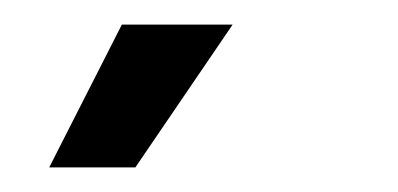

<svg xmlns="http://www.w3.org/2000/svg" viewBox="-20 -713 323 156"><path d="M90 -577H20L79 -693H169Z"/></svg>

Font: Bricolage Grotesque 96pt Light
Style: Regular
Weight: 300
Designer: Mathieu Triay
Foundry: Atelier Triay
Version: Version 1.001; ttfautohint (v1.8.4.7-5d5b);gftools[0.9.33.de